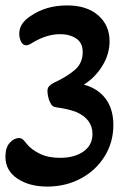

<svg xmlns="http://www.w3.org/2000/svg" viewBox="-35 -473 488 708"><path d="M-15 105Q-15 71 1 53.5Q17 36 35 36Q43 36 49 41Q55 46 64 58Q80 78 111 93.5Q142 109 186 109Q240 109 273 85.5Q306 62 306 21Q306 -34 246 -60Q214 -72 174 -77Q165 -78 159.5 -82Q154 -86 149 -97Q145 -105 142.5 -117Q140 -129 140 -137Q140 -148 145.5 -154.5Q151 -161 162 -167Q208 -188 239 -213.5Q270 -239 270 -281Q270 -315 246 -331Q222 -347 187 -347Q139 -347 89 -318Q71 -306 62 -306Q49 -306 42.5 -319.5Q36 -333 36 -349Q36 -387 78 -414Q134 -453 213 -453Q285 -453 327 -416.5Q369 -380 369 -321Q369 -273 342 -229.5Q315 -186 274 -161Q326 -147 354.5 -109Q383 -71 383 -12Q383 52 350.5 104Q318 156 262.5 185.5Q207 215 139 215Q73 215 29 185.5Q-15 156 -15 105Z"/></svg>

Font: AkayaTelivigala
Style: Regular
Weight: 400
Designer: Vaishnavi Murthy Yerkadithaya ( vaishnavimurthy@gmail.com ), Juan Luis Blanco Aristondo ( juan@blancoletters.com )
Version: Version 1.000